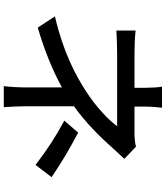

<svg xmlns="http://www.w3.org/2000/svg" viewBox="51 -900 897 1040"><g transform="rotate(90 500.0 -379.5)"><path d="M873 -123 939 -210C844 -274 791 -304 698 -354L633 -279C723 -230 786 -189 873 -123ZM840 -604 774 -667C755 -662 729 -659 703 -659H557V-718C557 -747 560 -785 563 -808H449C453 -785 455 -748 455 -718V-659H269C235 -659 179 -661 145 -665V-561C176 -563 235 -565 271 -565C315 -565 613 -565 663 -565C631 -520 559 -451 475 -397C386 -339 259 -272 68 -228L129 -135C252 -171 360 -215 453 -266V-69C453 -32 450 20 446 49H560C558 18 555 -32 555 -69V-331C643 -394 724 -475 775 -534C793 -554 819 -582 840 -604Z"/></g></svg>

Font: Noto Sans CJK TC Medium
Style: Regular
Weight: 500
Designer: Ryoko NISHIZUKA 西塚涼子 (kana, bopomofo & ideographs); Paul D. Hunt (Latin, Greek & Cyrillic); Sandoll Communications 산돌커뮤니
Foundry: Adobe
Version: Version 2.004;hotconv 1.0.118;makeotfexe 2.5.65603